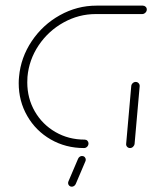

<svg xmlns="http://www.w3.org/2000/svg" viewBox="-20 -539 554 699"><path d="M302.2 -17Q302.2 -10 297.4 -5Q292.6 0 285.9 0Q219.3 0 164.8 -31.3Q110.4 -62.6 79.3 -116.7Q48.1 -170.7 48.1 -236.3Q48.1 -247.8 49.3 -259.3Q55.6 -329.6 95.6 -389.3Q135.6 -448.9 198.1 -483.7Q260.7 -518.5 331.1 -518.5H500Q505.9 -518.5 510.2 -514.4Q514.4 -510.4 514.4 -504.4Q514.4 -497.8 509.3 -492.8Q504.1 -487.8 497.8 -487.8H328.5Q266.3 -487.8 211.1 -457Q155.9 -426.3 120.7 -373.9Q85.6 -321.5 80 -259.3Q79.3 -252.6 79.3 -238.9Q79.3 -181.1 106.7 -133.5Q134.1 -85.9 181.9 -58.3Q229.6 -30.7 288.1 -30.7Q294.1 -30.7 298.1 -26.7Q302.2 -22.6 302.2 -17ZM453.3 0Q447 0 442.8 -4.6Q438.5 -9.3 439.3 -15.6L457.8 -225.2Q458.1 -231.5 463 -236.1Q467.8 -240.7 474.1 -240.7Q480.4 -240.7 484.6 -236.1Q488.9 -231.5 488.5 -225.2L470 -15.6Q469.3 -9.3 464.4 -4.6Q459.6 0 453.3 0ZM227.8 127Q227.8 124.8 228.9 121.9L264.1 39.3Q265.9 34.8 269.8 31.9Q273.7 28.9 278.5 28.9Q284.4 28.9 288.3 32.8Q292.2 36.7 292.2 42.2Q292.2 45.2 291.1 47.8L255.9 130.4Q254.1 134.8 250 137.8Q245.9 140.7 241.1 140.7Q235.6 140.7 231.7 136.7Q227.8 132.6 227.8 127Z"/></svg>

Font: 26F Galaxy Sans Ultra Light
Style: Italic
Weight: 200
Italic angle: -5°
Designer: C₂₉H₂₅N₃O₅
Version: Version 1.200